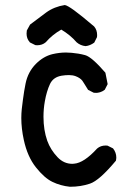

<svg xmlns="http://www.w3.org/2000/svg" viewBox="-20 -730 540 748"><path d="M63 -270.5Q63 -288.1 64.9 -305.9Q66.9 -323.7 69.3 -341.3Q73.7 -375.5 79.6 -404.3Q88.9 -450.2 120.1 -481.4Q148.9 -510.3 184.1 -519Q211.4 -525.4 236.8 -525.4Q257.3 -525.4 285.2 -521Q299.3 -518.6 312 -515.1Q337.9 -507.8 390.6 -446.8L399.4 -402.3L388.2 -380.4Q378.4 -373 369.6 -370.6Q360.8 -368.2 355.2 -368.2Q349.6 -368.2 345.2 -368.7L323.2 -379.9Q313 -396.5 307.6 -405Q302.2 -413.6 300.8 -415.5Q292.5 -426.3 274.9 -433.1Q263.2 -437.5 248.8 -437.5Q234.4 -437.5 220.2 -435.1Q187.5 -429.7 174.8 -402.8Q161.6 -374.5 154.8 -335.9Q149.4 -306.2 149.4 -274.9Q149.4 -223.6 164.1 -181.6Q176.8 -146.5 204.1 -117.7Q228.5 -91.8 261.7 -91.8Q265.1 -91.8 268.6 -92.3Q307.1 -95.2 358.4 -151.4Q372.1 -163.1 391.6 -163.1Q394.5 -163.1 398.9 -162.6L420.4 -151.9Q433.1 -135.7 433.1 -116.2Q433.1 -111.3 431.6 -104Q367.2 -26.9 330.6 -14.6Q294.9 -2.4 252.9 -2.4H252.4Q215.3 -6.3 184.1 -21.5Q152.8 -36.6 119.9 -78.1Q86.9 -119.6 72.8 -184.6Q63 -229.5 63 -270.5ZM125 -553.7Q122.1 -553.7 117.7 -554.2L96.2 -564.9L95.7 -565.9Q83.5 -579.6 83.5 -599.1Q83.5 -604.5 84.5 -611.3L97.2 -634.3L159.7 -681.2Q191.4 -704.1 232.4 -710.4Q242.2 -709 268.3 -690.2Q294.4 -671.4 346.7 -627Q358.4 -613.3 358.4 -593.3Q358.4 -589.8 357.9 -585.4L347.2 -564Q331.1 -552.2 313.5 -550.3Q293.5 -552.2 278.3 -565.4Q254.4 -593.3 218.8 -614.7Q184.1 -595.2 158.2 -565.4Q144.5 -553.7 125 -553.7Z"/></svg>

Font: Bakudai
Style: Medium
Weight: 500
Version: Version 1.48